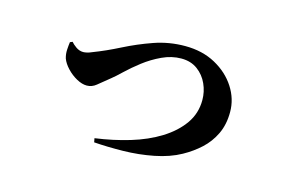

<svg xmlns="http://www.w3.org/2000/svg" viewBox="-67 -616 1134 751"><g transform="rotate(15 500.0 -240.5)"><path d="M352 -30Q425 -40 491.5 -60Q558 -80 609.5 -112Q661 -144 691 -186.5Q721 -229 721 -283Q721 -317 707 -348Q693 -379 666 -399Q639 -419 600 -419Q561 -419 522.5 -401Q484 -383 451 -357.5Q418 -332 393.5 -308.5Q369 -285 355 -274Q324 -249 307 -235Q290 -221 269 -221Q250 -221 228 -233Q206 -245 188 -264Q170 -283 163 -302Q158 -319 159 -336.5Q160 -354 162 -368L172 -372Q178 -364 192 -354Q206 -344 222 -344Q228 -344 237 -346Q246 -348 257 -353Q307 -372 362 -400Q417 -428 477 -449Q537 -470 602 -470Q672 -470 725 -441Q778 -412 808 -365.5Q838 -319 838 -266Q838 -215 819.5 -176.5Q801 -138 770.5 -110Q740 -82 702 -61Q657 -36 596.5 -24Q536 -12 472.5 -11Q409 -10 355 -14Z"/></g></svg>

Font: Noto Serif HK ExtraLight ExtraBold
Style: Regular
Weight: 800
Version: Version 2.003-H1;hotconv 1.1.1;makeotfexe 2.6.0